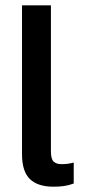

<svg xmlns="http://www.w3.org/2000/svg" viewBox="-20 -694 320 724"><path d="M181 10Q123 10 93 -18.5Q63 -47 63 -113V-674H172V-123Q172 -95 182 -85Q192 -75 212 -75Q236 -75 258 -81V-2Q239 5 221.5 7.5Q204 10 181 10Z"/></svg>

Font: Kanit
Style: Regular
Weight: 400
Designer: Katatrad Team
Foundry: CadsonDemak
Version: Version 2.000; ttfautohint (v1.8.3)